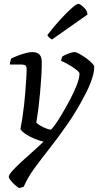

<svg xmlns="http://www.w3.org/2000/svg" viewBox="-20 -768 506 988"><path d="M78 200Q66 192 53.5 180.5Q41 169 33 158Q25 147 25 143Q25 132 41.5 113.5Q58 95 84.5 70Q111 45 142.5 17.5Q174 -10 204 -39Q183 -44 159 -53.5Q135 -63 115 -76Q95 -89 85 -103Q90 -128 95 -160.5Q100 -193 104 -228Q108 -263 110.5 -297.5Q113 -332 115 -361.5Q117 -391 117 -412Q117 -427 110.5 -431.5Q104 -436 90 -436H31Q31 -441 32 -447Q33 -453 34.5 -458.5Q36 -464 38 -467Q54 -475 74 -482.5Q94 -490 113 -495Q132 -500 145 -500Q171 -500 183 -487.5Q195 -475 195 -448Q195 -414 192.5 -372.5Q190 -331 186 -288Q182 -245 177 -205.5Q172 -166 167 -137Q173 -130 187.5 -121.5Q202 -113 217.5 -107Q233 -101 241 -101Q245 -101 261.5 -123.5Q278 -146 299 -181.5Q320 -217 341 -256.5Q362 -296 375.5 -331.5Q389 -367 389 -389Q389 -395 377.5 -405Q366 -415 349.5 -425.5Q333 -436 318 -444Q303 -452 295 -454Q295 -461 297 -467.5Q299 -474 301 -477Q308 -482 320.5 -487.5Q333 -493 345 -496.5Q357 -500 363 -500Q372 -500 388.5 -491Q405 -482 423 -469Q441 -456 453 -443.5Q465 -431 465 -425Q465 -399 453.5 -363Q442 -327 421 -287Q377 -201 329.5 -132.5Q282 -64 237.5 -7.5Q193 49 157.5 97.5Q122 146 102 193ZM248 -565Q241 -568 233 -575Q225 -582 224 -588Q260 -635 293.5 -671Q327 -707 350.5 -727.5Q374 -748 382 -748Q389 -748 400 -740Q411 -732 420.5 -719.5Q430 -707 430 -693Z"/></svg>

Font: Texturina 12pt Light
Style: Italic
Weight: 300
Italic angle: -11°
Designer: Guillermo Torres Carreño
Foundry: Omnibus-Type
Version: Version 1.002